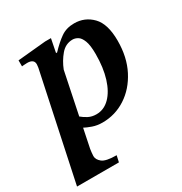

<svg xmlns="http://www.w3.org/2000/svg" viewBox="-166 -601 890 941"><g transform="rotate(-30 279.5 -130.0)"><path d="M265 11Q234 11 209 2Q184 -7 169 -15L147 92Q146 99 144.5 111Q143 123 143 131Q143 151 163.5 167.5Q184 184 244 184L236 220H-1L126 -379Q126 -383 127 -387.5Q128 -392 128 -398Q128 -427 90 -427Q80 -427 70 -426Q60 -425 60 -425V-459L219 -474H252L237 -398H243Q279 -436 310.5 -458Q342 -480 386 -480Q446 -480 487.5 -437.5Q529 -395 529 -300Q529 -207 493 -137Q457 -67 397 -28Q337 11 265 11ZM180 -72Q195 -59 214.5 -49Q234 -39 259 -39Q302 -39 334.5 -71.5Q367 -104 385 -162Q403 -220 403 -297Q403 -347 393 -372.5Q383 -398 368.5 -406.5Q354 -415 340 -415Q300 -415 272.5 -382.5Q245 -350 229 -309Z"/></g></svg>

Font: STIX Two Text SemiBold
Style: Italic
Weight: 600
Italic angle: -12°
Designer: Ross Mills, John Hudson & Paul Hanslow, Tiro Typeworks Ltd; with prior portions MicroPress Inc. and Coen Hoffman, Elsevi
Foundry: Tiro Typeworks Ltd
Version: Version 2.13 b171